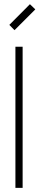

<svg xmlns="http://www.w3.org/2000/svg" viewBox="-20 -904 190 924"><path d="M88.9 0H54.2V-679.2H88.9ZM49.8 -758.8 24.9 -784.2 124 -883.8 149.9 -858.9Z"/></svg>

Font: RawengulkSans
Style: Regular
Weight: 500
Designer: gluk (gluksza@wp.pl)
Foundry: gluk (gluksza@wp.pl)
Version: Version 0.94